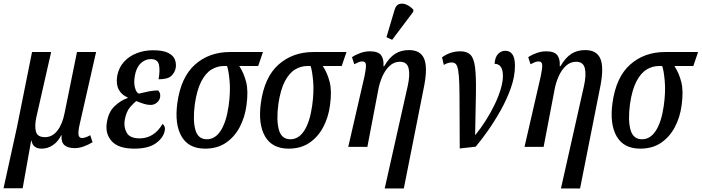

<svg xmlns="http://www.w3.org/2000/svg" viewBox="-42 -830 3965 1085"><path d="M-22 234 54 -112 139 -536H247L163 -166Q153 -119 161 -87Q169 -55 212 -55Q254 -55 282.5 -92Q311 -129 323 -191L393 -536H501L407 -122Q399 -85 402 -67.5Q405 -50 422 -50Q431 -50 443.5 -54.5Q456 -59 468 -66L481 -26Q455 -11 430 -2Q405 7 380 7Q342 7 322.5 -9.5Q303 -26 306 -66H304Q286 -29 256.5 -9.5Q227 10 194 10Q144 10 136 -35H134L86 234Z M717 10Q627 10 589 -32.5Q551 -75 562 -139Q571 -197 605 -229.5Q639 -262 679 -276L680 -279Q646 -293 629.5 -323Q613 -353 620 -400Q629 -448 658.5 -480.5Q688 -513 731 -529.5Q774 -546 823 -546Q878 -546 907.5 -531.5Q937 -517 946 -494Q955 -471 951 -446Q946 -420 926 -401Q906 -382 854 -382Q863 -430 856.5 -463Q850 -496 810 -496Q778 -496 753 -472Q728 -448 720 -402Q713 -362 721 -333.5Q729 -305 743 -301Q772 -308 799 -313.5Q826 -319 851 -319Q856 -315 860.5 -306Q865 -297 863 -281Q860 -263 844.5 -250Q829 -237 809 -237Q792 -237 773.5 -242.5Q755 -248 728 -259Q716 -250 694 -225.5Q672 -201 663 -153Q656 -112 674 -80Q692 -48 747 -48Q786 -48 818.5 -67.5Q851 -87 877 -130Q883 -125 887.5 -115.5Q892 -106 889 -92Q882 -52 839.5 -21Q797 10 717 10Z M1117 10Q1024 10 984 -59Q944 -128 960 -247Q980 -394 1060 -465Q1140 -536 1257 -536H1444L1417 -457H1310Q1336 -418 1349 -366.5Q1362 -315 1351 -236Q1342 -167 1312.5 -111.5Q1283 -56 1234.5 -23Q1186 10 1117 10ZM1127 -43Q1174 -43 1205.5 -92Q1237 -141 1250 -232Q1261 -311 1255.5 -372Q1250 -433 1241 -457H1223Q1186 -457 1153 -437Q1120 -417 1095.5 -370Q1071 -323 1059 -242Q1047 -150 1062 -96.5Q1077 -43 1127 -43Z M1589 10Q1496 10 1456 -59Q1416 -128 1432 -247Q1452 -394 1532 -465Q1612 -536 1729 -536H1916L1889 -457H1782Q1808 -418 1821 -366.5Q1834 -315 1823 -236Q1814 -167 1784.5 -111.5Q1755 -56 1706.5 -23Q1658 10 1589 10ZM1599 -43Q1646 -43 1677.5 -92Q1709 -141 1722 -232Q1733 -311 1727.5 -372Q1722 -433 1713 -457H1695Q1658 -457 1625 -437Q1592 -417 1567.5 -370Q1543 -323 1531 -242Q1519 -150 1534 -96.5Q1549 -43 1599 -43Z M2132 235 2262 -344Q2276 -407 2267 -444Q2258 -481 2218 -481Q2185 -481 2160 -458Q2135 -435 2118.5 -397.5Q2102 -360 2095 -319L2034 0H1926L2018 -400Q2027 -443 2026 -463Q2025 -483 2005 -483Q1996 -483 1984.5 -478.5Q1973 -474 1960 -467L1947 -507Q1970 -522 1996 -531Q2022 -540 2048 -540Q2095 -540 2111.5 -518Q2128 -496 2125 -456H2129Q2158 -505 2191 -526Q2224 -547 2269 -547Q2333 -547 2354 -500Q2375 -453 2356 -350L2240 235ZM2174 -605 2142 -620 2188 -775Q2196 -802 2215 -807.5Q2234 -813 2255.5 -803.5Q2277 -794 2294 -775L2293 -763Z M2456 -506Q2502 -540 2560 -540Q2597 -540 2616.5 -520.5Q2636 -501 2642.5 -450Q2649 -399 2647.5 -306.5Q2646 -214 2643 -68H2645Q2675 -105 2703 -149Q2731 -193 2753 -238.5Q2775 -284 2787.5 -326Q2800 -368 2800 -400Q2800 -437 2787 -453.5Q2774 -470 2753 -469Q2755 -506 2772 -524.5Q2789 -543 2814 -543Q2839 -543 2853.5 -523Q2868 -503 2868 -458Q2868 -398 2845 -333Q2822 -268 2786.5 -205Q2751 -142 2713.5 -89Q2676 -36 2646 -1L2556 9Q2555 -124 2555 -212Q2555 -300 2553.5 -353.5Q2552 -407 2547 -433.5Q2542 -460 2533.5 -468.5Q2525 -477 2510 -477Q2489 -477 2466 -463Z M3128 235 3258 -344Q3272 -407 3263 -444Q3254 -481 3214 -481Q3181 -481 3156 -458Q3131 -435 3114.5 -397.5Q3098 -360 3091 -319L3030 0H2922L3014 -400Q3023 -443 3022 -463Q3021 -483 3001 -483Q2992 -483 2980.5 -478.5Q2969 -474 2956 -467L2943 -507Q2966 -522 2992 -531Q3018 -540 3044 -540Q3091 -540 3107.5 -518Q3124 -496 3121 -456H3125Q3154 -505 3187 -526Q3220 -547 3265 -547Q3329 -547 3350 -500Q3371 -453 3352 -350L3236 235Z M3576 10Q3483 10 3443 -59Q3403 -128 3419 -247Q3439 -394 3519 -465Q3599 -536 3716 -536H3903L3876 -457H3769Q3795 -418 3808 -366.5Q3821 -315 3810 -236Q3801 -167 3771.5 -111.5Q3742 -56 3693.5 -23Q3645 10 3576 10ZM3586 -43Q3633 -43 3664.5 -92Q3696 -141 3709 -232Q3720 -311 3714.5 -372Q3709 -433 3700 -457H3682Q3645 -457 3612 -437Q3579 -417 3554.5 -370Q3530 -323 3518 -242Q3506 -150 3521 -96.5Q3536 -43 3586 -43Z"/></svg>

Font: Noto Serif ExtraCondensed Medium
Style: Italic
Weight: 500
Width: 2
Italic angle: -12°
Designer: Monotype Design Team
Foundry: Monotype Imaging Inc.
Version: Version 2.013; ttfautohint (v1.8.4.7-5d5b)